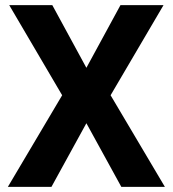

<svg xmlns="http://www.w3.org/2000/svg" viewBox="-20 -731 675 751"><path d="M317.9 -465.8 451.2 -710.9H619.6L412.6 -358.4L625 0H454.6L317.9 -249L181.2 0H10.7L223.1 -358.4L16.1 -710.9H184.6Z"/></svg>

Font: Vazir UI
Style: Bold-UI
Weight: 700
Designer: Saber Rastikerdar
Foundry: Saber Rastikerdar
Version: Version 30.1.0